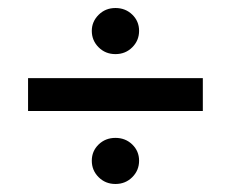

<svg xmlns="http://www.w3.org/2000/svg" viewBox="-20 -521 576 479"><path d="M209 -444Q209 -467 226 -484Q243 -501 268 -501Q293 -501 310 -484.5Q327 -468 327 -444Q327 -420 310 -403Q293 -386 268 -386Q243 -386 226 -403Q209 -420 209 -444ZM50 -326H486V-244H50ZM209 -120Q209 -144 226 -160.5Q243 -177 268 -177Q293 -177 310 -160.5Q327 -144 327 -120Q327 -96 310 -79Q293 -62 268 -62Q243 -62 226 -79Q209 -96 209 -120Z"/></svg>

Font: Niramit Medium
Style: Regular
Weight: 500
Designer: Katatrad Aksorn Co.,Ltd.
Foundry: Cadson Demak Co.,Ltd.
Version: Version 1.000; ttfautohint (v1.6)